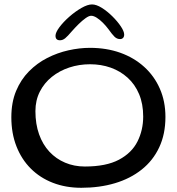

<svg xmlns="http://www.w3.org/2000/svg" viewBox="-20 -818 818 889"><path d="M356.5 51.5Q284.5 51.5 225 28.5Q165.5 5.5 122.5 -37.5Q79.5 -80.5 56 -140.8Q32.5 -201 32.5 -275Q32.5 -344 54.5 -396.8Q76.5 -449.5 114 -487.5Q151.5 -525.5 198.5 -549.5Q245.5 -573.5 296.8 -585Q348 -596.5 396.5 -596.5Q473 -596.5 536.8 -573.8Q600.5 -551 647.5 -508.5Q694.5 -466 720.2 -407.2Q746 -348.5 746 -276.5Q746 -197 717.2 -135.8Q688.5 -74.5 636 -32.8Q583.5 9 512.5 30.2Q441.5 51.5 356.5 51.5ZM373 -47Q471.5 -47 530.8 -78.5Q590 -110 616.5 -162.8Q643 -215.5 643 -278.5Q643 -337 624 -382.2Q605 -427.5 571 -458.2Q537 -489 492.5 -504.8Q448 -520.5 397 -520.5Q346.5 -520.5 301 -505.5Q255.5 -490.5 220.2 -462.2Q185 -434 164.5 -393.8Q144 -353.5 144 -303.5Q144 -243.5 161 -196Q178 -148.5 208.8 -115.5Q239.5 -82.5 281.5 -64.8Q323.5 -47 373 -47ZM257.5 -631.5Q237 -631.5 237 -652.5Q237 -667.5 255 -691.8Q273 -716 300.5 -740.2Q328 -764.5 356.8 -781Q385.5 -797.5 406 -797.5Q426 -797.5 451.2 -781.8Q476.5 -766 500.2 -742.5Q524 -719 539.5 -695.8Q555 -672.5 555 -658Q555 -648 549.8 -642.5Q544.5 -637 536 -637Q521.5 -637 510.2 -648Q499 -659 482 -683Q470.5 -698.5 456.2 -712.8Q442 -727 427.8 -736Q413.5 -745 402 -745Q392 -745 376.5 -734Q361 -723 344.2 -706.5Q327.5 -690 312.5 -673Q293.5 -650.5 282 -641Q270.5 -631.5 257.5 -631.5Z"/></svg>

Font: Gluten Light
Style: Regular
Weight: 300
Designer: Tyler Finck
Foundry: Etcetera Type Company
Version: Version 1.300